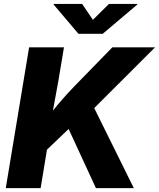

<svg xmlns="http://www.w3.org/2000/svg" viewBox="-20 -972 821 992"><path d="M9.8 0 130.4 -727.5H310.5L281.2 -551.8L253.4 -400.4Q276.9 -430.2 304.2 -461.2Q331.5 -492.2 368.2 -530.3L560.5 -727.5H781.2L466.8 -413.6L671.4 0H475.6L334.5 -305.7L222.7 -198.7L189.9 0ZM404.3 -951.7 460 -869.6 543 -951.7H689.5L689 -948.2L510.7 -797.4H385.3L257.3 -948.2L257.8 -951.7Z"/></svg>

Font: Inter Extra Bold
Style: Italic
Weight: 800
Italic angle: -9.39999°
Designer: Rasmus Andersson
Foundry: rsms
Version: Version 4.000;git-3c8e0fc